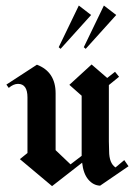

<svg xmlns="http://www.w3.org/2000/svg" viewBox="-20 -652 474 676"><path d="M300.8 -599.2 193.3 -480 186.7 -485.8 257.5 -632.5ZM389.2 -599.2 281.7 -480 275 -485.8 345.8 -632.5ZM43.3 -356.7Q27.5 -356.7 10.8 -342.5L2.5 -354.2L110 -424.2Q175.8 -399.2 175.8 -323.3V-123.3L228.3 -73.3L267.5 -103.3V-143.3V-315L224.2 -353.3L302.5 -425L357.5 -377.5L385 -399.2L399.2 -381.7L363.3 -352.5V-154.2L364.2 -120Q364.2 -77.5 386.7 -62.5L417.5 -88.3L432.5 -66.7L332.5 1.7Q308.3 0.8 290.8 -20Q273.3 -40.8 269.2 -79.2L163.3 3.3L50 -91.7L76.7 -113.3V-309.2Q76.7 -356.7 43.3 -356.7Z"/></svg>

Font: Chomsky
Style: Regular
Weight: 400
Version: Version 2.3